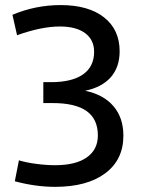

<svg xmlns="http://www.w3.org/2000/svg" viewBox="-20 -726 558 753"><path d="M463.9 -193.8Q463.9 -99.6 392.8 -46.4Q321.8 6.8 195.8 6.8Q119.6 6.8 38.1 -15.1L54.2 -97.2Q83 -88.4 122.1 -83.3Q161.1 -78.1 195.8 -78.1Q276.9 -78.1 320.3 -108.6Q363.8 -139.2 363.8 -194.8Q363.8 -258.8 319.8 -290.3Q275.9 -321.8 186 -321.8H149.9V-403.8H180.2Q262.2 -403.8 305.7 -434.3Q349.1 -464.8 349.1 -522.9Q349.1 -569.8 314 -595.9Q278.8 -622.1 214.8 -622.1Q143.1 -622.1 46.9 -587.9L28.8 -668Q119.6 -706.1 217.8 -706.1Q326.7 -706.1 387.9 -658Q449.2 -609.9 449.2 -524.9Q449.2 -462.9 414.6 -423.3Q379.9 -383.8 314 -370.1Q386.2 -355 425 -309.6Q463.9 -264.2 463.9 -193.8Z"/></svg>

Font: Sarala
Style: Regular
Weight: 400
Designer: Andres Torresi
Foundry: Huerta Tipografica
Version: Version 1.004;PS 001.003;hotconv 1.0.70;makeotf.lib2.5.58329